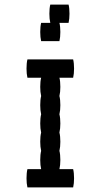

<svg xmlns="http://www.w3.org/2000/svg" viewBox="-20 -820 440 840"><path d="M160 -640Q156 -657 156 -680Q156 -704 160 -720H200Q196 -737 196 -760Q196 -784 200 -800H280Q284 -784 284 -760Q284 -737 280 -720H240Q244 -704 244 -680Q244 -657 240 -640ZM300 -80Q304 -64 304 -40Q304 -17 300 0H100Q96 -17 96 -40Q96 -64 100 -80H160Q156 -97 156 -120Q156 -144 160 -160Q156 -177 156 -200Q156 -224 160 -240Q156 -257 156 -280Q156 -304 160 -320Q156 -337 156 -360Q156 -384 160 -400Q156 -417 156 -440Q156 -464 160 -480H100Q96 -497 96 -520Q96 -544 100 -560H300Q304 -544 304 -520Q304 -497 300 -480H240Q244 -464 244 -440Q244 -417 240 -400Q244 -384 244 -360Q244 -337 240 -320Q244 -304 244 -280Q244 -257 240 -240Q244 -224 244 -200Q244 -177 240 -160Q244 -144 244 -120Q244 -97 240 -80Z"/></svg>

Font: VT323
Style: Regular
Weight: 400
Monospace: yes
Designer: Peter Hull
Version: Version 2.000